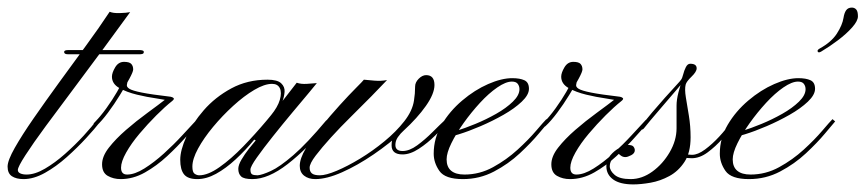

<svg xmlns="http://www.w3.org/2000/svg" viewBox="-88 -472 2281 506"><path d="M201 -441Q210 -437 227.5 -437.5Q245 -438 255 -440Q223 -396 184 -343Q145 -290 105.5 -237.5Q66 -185 32.5 -139.5Q-1 -94 -21 -63Q-41 -32 -41 -24Q-41 -18 -34.5 -15Q-28 -12 -18 -12Q4 -12 30.5 -27.5Q57 -43 83.5 -66.5Q110 -90 132.5 -114.5Q155 -139 168 -157L176 -151Q162 -133 139 -108Q116 -83 88 -58Q60 -33 30.5 -16.5Q1 0 -26 0Q-45 0 -56.5 -7.5Q-68 -15 -68 -33Q-68 -49 -49 -82.5Q-30 -116 0.5 -160Q31 -204 67 -253.5Q103 -303 138.5 -351.5Q174 -400 201 -441ZM91 -329Q81 -329 81 -335Q81 -340 91 -340H281Q284 -340 287.5 -339Q291 -338 291 -335Q291 -331 287.5 -330Q284 -329 281 -329Z M166 -140Q162 -136 160 -139.5Q158 -143 159 -147Q176 -164 192.5 -187Q209 -210 220.5 -230Q232 -250 234 -257Q236 -257 240.5 -260Q245 -263 249 -262Q248 -255 246.5 -249Q245 -243 253 -238Q261 -233 286 -228Q311 -223 362 -217Q367 -216 369.5 -213.5Q372 -211 366 -206Q347 -191 324 -168Q301 -145 279.5 -119.5Q258 -94 244.5 -70Q231 -46 231 -30Q231 -12 247 -12Q267 -12 292.5 -28Q318 -44 344 -67.5Q370 -91 392.5 -115.5Q415 -140 430 -156L438 -150Q424 -136 402 -111Q380 -86 352.5 -60.5Q325 -35 294 -17.5Q263 0 230 0Q211 0 196 -8.5Q181 -17 181 -39Q181 -60 199 -83Q217 -106 244 -129.5Q271 -153 300.5 -174.5Q330 -196 353 -214L360 -205Q350 -209 325 -212.5Q300 -216 273 -222.5Q246 -229 226.5 -240Q207 -251 207 -270Q207 -280 215.5 -294.5Q224 -309 239 -309Q253 -309 258 -303.5Q263 -298 263 -289Q263 -283 253 -264.5Q243 -246 228 -221.5Q213 -197 196.5 -175Q180 -153 166 -140Z M647 -184Q643 -176 635.5 -170Q628 -164 624.5 -162.5Q621 -161 626 -168Q644 -190 649.5 -209Q655 -228 649.5 -239.5Q644 -251 629 -251Q609 -251 582 -235Q555 -219 526.5 -193Q498 -167 473.5 -137.5Q449 -108 434 -80.5Q419 -53 419 -33Q419 -18 425 -14Q431 -10 437 -10Q460 -10 490.5 -31.5Q521 -53 553 -86Q585 -119 614 -153.5Q643 -188 664.5 -216Q686 -244 694 -254Q705 -250 720.5 -251Q736 -252 747 -253Q745 -250 726.5 -228Q708 -206 682.5 -175.5Q657 -145 631.5 -113Q606 -81 589 -57Q572 -33 572 -25Q572 -15 576.5 -12.5Q581 -10 591 -10Q603 -11 626 -21.5Q649 -32 685 -63Q721 -94 772 -155Q772 -155 776.5 -152Q781 -149 781 -149Q721 -79 670 -39.5Q619 0 577 0Q555 0 547.5 -7Q540 -14 540 -27Q540 -37 548.5 -51.5Q557 -66 568 -80Q579 -94 586 -102Q586 -102 584 -103Q582 -104 582 -104Q559 -76 533 -52Q507 -28 481.5 -14Q456 0 432 0Q407 0 397 -12.5Q387 -25 387 -51Q387 -76 403 -111.5Q419 -147 449 -181.5Q479 -216 521.5 -239Q564 -262 617 -262Q643 -262 653 -252.5Q663 -243 662 -230Q661 -217 656 -204Q651 -191 647 -184Z M871 -262Q881 -261 898.5 -259.5Q916 -258 932 -261Q916 -244 891 -218.5Q866 -193 837.5 -165Q809 -137 784.5 -110Q760 -83 744 -62Q728 -41 728 -30Q728 -20 734 -15Q740 -10 755 -10Q771 -10 799.5 -22Q828 -34 861 -54Q894 -74 925 -99.5Q956 -125 977.5 -152.5Q999 -180 1003 -207Q1006 -225 1006 -244Q1006 -255 1015.5 -264.5Q1025 -274 1035 -274Q1057 -274 1057 -248Q1057 -225 1034.5 -193Q1012 -161 975.5 -127.5Q939 -94 896.5 -65Q854 -36 813.5 -18Q773 0 743 0Q725 0 713.5 -9Q702 -18 702 -35Q702 -54 718 -81Q734 -108 758.5 -138Q783 -168 807.5 -195Q832 -222 850 -240Q868 -258 871 -262ZM969 -135 977 -129Q967 -120 960.5 -110.5Q954 -101 954 -90Q954 -74 973 -74Q991 -74 1011.5 -89Q1032 -104 1052 -124Q1072 -144 1086 -157L1094 -151Q1080 -136 1059.5 -115.5Q1039 -95 1016 -80Q993 -65 973 -65Q944 -65 944 -89Q944 -103 949 -111.5Q954 -120 969 -135Z M1132 0Q1085 0 1070 -21.5Q1055 -43 1055 -67Q1055 -108 1076 -143.5Q1097 -179 1130 -207Q1163 -235 1198.5 -250.5Q1234 -266 1262 -266Q1282 -266 1294 -260.5Q1306 -255 1306 -238Q1306 -222 1287 -204Q1268 -186 1239 -169.5Q1210 -153 1178.5 -139.5Q1147 -126 1121 -118Q1095 -110 1083 -110Q1083 -110 1083 -115.5Q1083 -121 1083 -121Q1092 -120 1114.5 -127Q1137 -134 1165 -145.5Q1193 -157 1219.5 -172Q1246 -187 1263.5 -204Q1281 -221 1281 -237Q1281 -245 1276.5 -251Q1272 -257 1261 -257Q1245 -257 1222.5 -241.5Q1200 -226 1177 -201Q1154 -176 1134 -148Q1114 -120 1101.5 -94.5Q1089 -69 1089 -52Q1089 -32 1101 -22Q1113 -12 1136 -12Q1176 -12 1211.5 -31.5Q1247 -51 1276 -77.5Q1305 -104 1325 -127.5Q1345 -151 1352 -158Q1352 -158 1355.5 -155Q1359 -152 1359 -152Q1352 -144 1332 -120Q1312 -96 1282 -68Q1252 -40 1214 -20Q1176 0 1132 0Z M1350 -140Q1346 -136 1344 -139.5Q1342 -143 1343 -147Q1360 -164 1376.5 -187Q1393 -210 1404.5 -230Q1416 -250 1418 -257Q1420 -257 1424.5 -260Q1429 -263 1433 -262Q1432 -255 1430.5 -249Q1429 -243 1437 -238Q1445 -233 1470 -228Q1495 -223 1546 -217Q1551 -216 1553.5 -213.5Q1556 -211 1550 -206Q1531 -191 1508 -168Q1485 -145 1463.5 -119.5Q1442 -94 1428.5 -70Q1415 -46 1415 -30Q1415 -12 1431 -12Q1451 -12 1476.5 -28Q1502 -44 1528 -67.5Q1554 -91 1576.5 -115.5Q1599 -140 1614 -156L1622 -150Q1608 -136 1586 -111Q1564 -86 1536.5 -60.5Q1509 -35 1478 -17.5Q1447 0 1414 0Q1395 0 1380 -8.5Q1365 -17 1365 -39Q1365 -60 1383 -83Q1401 -106 1428 -129.5Q1455 -153 1484.5 -174.5Q1514 -196 1537 -214L1544 -205Q1534 -209 1509 -212.5Q1484 -216 1457 -222.5Q1430 -229 1410.5 -240Q1391 -251 1391 -270Q1391 -280 1399.5 -294.5Q1408 -309 1423 -309Q1437 -309 1442 -303.5Q1447 -298 1447 -289Q1447 -283 1437 -264.5Q1427 -246 1412 -221.5Q1397 -197 1380.5 -175Q1364 -153 1350 -140Z M1581 14Q1546 14 1528 1Q1510 -12 1510 -34Q1510 -50 1520.5 -62.5Q1531 -75 1545 -82.5Q1559 -90 1567 -90Q1578 -90 1581.5 -85.5Q1585 -81 1585 -76Q1585 -68 1575.5 -63Q1566 -58 1560 -58Q1553 -58 1547.5 -62.5Q1542 -67 1542 -67Q1537 -66 1528 -56Q1519 -46 1519 -34Q1519 -22 1532 -11Q1545 0 1574 0Q1604 0 1631.5 -20Q1659 -40 1677 -71Q1695 -102 1695 -134Q1695 -145 1695 -163.5Q1695 -182 1695 -194Q1695 -209 1700 -228.5Q1705 -248 1711.5 -265Q1718 -282 1722 -286Q1730 -293 1734 -290Q1738 -287 1736 -284Q1735 -283 1723 -268.5Q1711 -254 1693 -233Q1675 -212 1657 -191Q1639 -170 1625.5 -154Q1612 -138 1610 -135Q1605 -128 1601 -132Q1597 -136 1603 -142Q1614 -156 1630.5 -175.5Q1647 -195 1664 -214Q1681 -233 1693.5 -246.5Q1706 -260 1707 -262Q1710 -266 1712.5 -276Q1715 -286 1719.5 -295Q1724 -304 1731 -304Q1748 -304 1748 -292Q1748 -283 1734.5 -270Q1721 -257 1719 -249Q1716 -237 1719.5 -215.5Q1723 -194 1727.5 -167Q1732 -140 1732 -110Q1732 -70 1716 -45.5Q1700 -21 1676 -8Q1652 5 1626.5 9.5Q1601 14 1581 14ZM1735 -55Q1709 -55 1701.5 -65Q1694 -75 1696.5 -88.5Q1699 -102 1703 -113L1713 -112Q1710 -102 1707.5 -91Q1705 -80 1710 -72Q1715 -64 1736 -64Q1751 -64 1770 -78Q1789 -92 1807.5 -112Q1826 -132 1839 -151L1848 -144Q1835 -128 1816.5 -107Q1798 -86 1777 -70.5Q1756 -55 1735 -55Z M1886 0Q1839 0 1824 -21.5Q1809 -43 1809 -67Q1809 -108 1830 -143.5Q1851 -179 1884 -207Q1917 -235 1952.5 -250.5Q1988 -266 2016 -266Q2036 -266 2048 -260.5Q2060 -255 2060 -238Q2060 -222 2041 -204Q2022 -186 1993 -169.5Q1964 -153 1932.5 -139.5Q1901 -126 1875 -118Q1849 -110 1837 -110Q1837 -110 1837 -115.5Q1837 -121 1837 -121Q1846 -120 1868.5 -127Q1891 -134 1919 -145.5Q1947 -157 1973.5 -172Q2000 -187 2017.5 -204Q2035 -221 2035 -237Q2035 -245 2030.5 -251Q2026 -257 2015 -257Q1999 -257 1976.5 -241.5Q1954 -226 1931 -201Q1908 -176 1888 -148Q1868 -120 1855.5 -94.5Q1843 -69 1843 -52Q1843 -32 1855 -22Q1867 -12 1890 -12Q1930 -12 1965.5 -31.5Q2001 -51 2030 -77.5Q2059 -104 2079 -127.5Q2099 -151 2106 -158Q2106 -158 2109.5 -155Q2113 -152 2113 -152Q2106 -144 2086 -120Q2066 -96 2036 -68Q2006 -40 1968 -20Q1930 0 1886 0ZM2076 -336Q2069 -332 2067 -336Q2065 -340 2072 -344Q2103 -361 2117.5 -383.5Q2132 -406 2135 -425Q2137 -438 2142 -445Q2147 -452 2157 -452Q2164 -452 2168.5 -447Q2173 -442 2173 -429Q2173 -417 2158 -400Q2143 -383 2120.5 -366Q2098 -349 2076 -336Z"/></svg>

Font: Kapakana
Style: Regular
Weight: 400
Designer: Kousuke Nagai
Version: Version 1.002